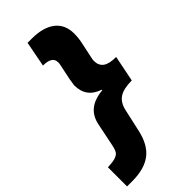

<svg xmlns="http://www.w3.org/2000/svg" viewBox="-334 -765 974 974"><g transform="rotate(-45 152.5 -278.0)"><path d="M-60.1 158.2V21Q-25.4 19.5 -7.3 14.2Q10.7 8.8 19.5 -2Q28.3 -12.7 34.2 -42L60.1 -168Q70.3 -216.8 103.3 -243.4Q136.2 -270 195.8 -275.9V-279.8Q112.8 -307.1 112.8 -394Q112.8 -398.9 118.2 -430.2L134.8 -509.8Q138.2 -522.9 138.2 -534.2Q138.2 -577.1 71.8 -577.1L98.1 -713.9H127.9Q210 -713.9 254.4 -679.2Q298.8 -644.5 298.8 -580.1Q298.8 -547.4 292 -517.1L273.9 -432.1Q271 -419.9 271 -411.1Q271 -377.9 293.2 -361.6Q315.4 -345.2 365.2 -345.2L336.9 -205.1Q277.8 -205.1 247.8 -185.3Q217.8 -165.5 208 -120.1L181.2 0Q163.1 83 113.8 120.6Q64.5 158.2 -23.9 158.2Z"/></g></svg>

Font: Open Sans Hebrew Extra Bold
Style: Italic
Weight: 800
Italic angle: -12°
Foundry: Ascender Corporation, Yanek Iontef
Version: Version 2.001;PS 002.001;hotconv 1.0.70;makeotf.lib2.5.58329